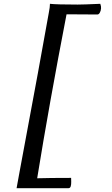

<svg xmlns="http://www.w3.org/2000/svg" viewBox="-20 -857 590 1007"><path d="M510 -813Q509 -800 503.5 -790.5Q498 -781 491 -781L329 -782Q238 -311 175 78Q239 76 353 76Q353 80 353.5 95Q354 110 351 120Q348 130 339 130H67L81 53Q198 -573 236 -790Q242 -820 242 -837Q276 -833 387 -833Q418 -833 506 -837Q511 -824 510 -813Z"/></svg>

Font: Charmonman
Style: Bold
Weight: 700
Designer: Ekaluck Peanpanawate
Foundry: Cadson Demak Co.,Ltd.
Version: Version 1.000; ttfautohint (v1.6)